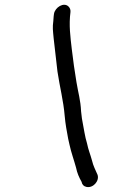

<svg xmlns="http://www.w3.org/2000/svg" viewBox="-20 -716 477 790"><path d="M202.1 -659 200.8 -649C200.6 -642.3 200.2 -636 199.4 -630C195.7 -601.6 197.6 -592.7 200.8 -558C206.3 -513.5 210.8 -468.3 216.4 -422C225.9 -357.8 241.1 -301.5 246.2 -239C249.1 -205 254.8 -176.3 260.5 -145C262.8 -135 264.7 -127 265.9 -121C272.8 -88.7 284.9 -56 293 -26C297.3 -4.1 305.5 14.3 315.6 32C317.9 43.4 323.8 50.3 335.3 53C362.9 59.5 390.2 28.2 381.3 3C373.4 -15.2 363.3 -34.4 358.7 -55C352 -80.1 343.4 -99.2 338.1 -126L332.2 -148C330.9 -154 329.3 -161.7 327.5 -171L322.2 -200C318.3 -219.3 315.3 -237.2 313.6 -258C311.3 -305.3 302.4 -331 294.7 -377.5C287.8 -418.9 280.2 -470.7 275.3 -514.5C269.7 -564.2 262.8 -611.9 270 -667C270.7 -675.7 268 -683 262.1 -689C242.7 -708.6 206.4 -685.9 202.1 -659Z"/></svg>

Font: HoneyBee
Style: RegIt
Weight: 400
Foundry: Cannot Into Space Fonts
Version: Version 0.89